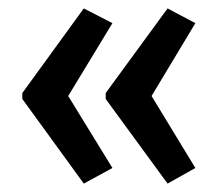

<svg xmlns="http://www.w3.org/2000/svg" viewBox="-20 -495 518 456"><path d="M33 -274 179 -475 247 -440 142 -267 247 -96 179 -59 33 -260ZM231 -274 378 -475 444 -440 340 -267 444 -96 378 -59 231 -260Z"/></svg>

Font: Noto Sans Kannada ExtraCondensed Medium
Style: Regular
Weight: 500
Width: 2
Designer: Jelle Bosma - Monotype Design Team
Foundry: Monotype Imaging Inc.
Version: Version 2.005; ttfautohint (v1.8.4.7-5d5b)